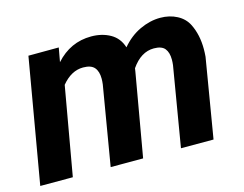

<svg xmlns="http://www.w3.org/2000/svg" viewBox="-80 -663 1000 787"><g transform="rotate(-15 420.0 -269.5)"><path d="M205.1 -374.5 139.2 0H1L92.3 -528.3L221.2 -528.8L210.4 -469.2Q272 -538.1 360.8 -538.1Q406.7 -538.1 441.7 -518.3Q476.6 -498.5 489.3 -457.5Q523.4 -498 566.9 -518.3Q610.4 -538.6 653.8 -538.6Q693.4 -538.6 724.9 -522Q756.3 -505.4 771 -475.6Q793.9 -429.2 793.9 -369.1Q793.9 -353.5 792.5 -336.4L736.3 0H598.1L654.8 -337.9Q656.2 -349.6 656.2 -360.8Q656.2 -391.1 642.8 -407.7Q629.4 -424.3 596.2 -424.3Q541.5 -424.3 501 -365.7L499 -352.5L437.5 0H299.8L356.4 -336.4Q357.9 -349.1 357.9 -359.9Q357.9 -390.6 343.8 -407.2Q329.6 -423.8 295.9 -423.8Q245.6 -423.8 205.1 -374.5Z"/></g></svg>

Font: Mardoto
Style: Bold Italic
Weight: 700
Italic angle: -12°
Designer: Christian Robertson, Vahan Hovhannisyan
Foundry: Google
Version: Version 1.000